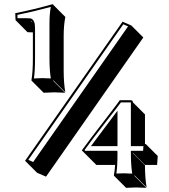

<svg xmlns="http://www.w3.org/2000/svg" viewBox="-20 -693 796 904"><path d="M557.1 -590.8 598.1 -573.2 654.8 -516.6 196.8 138.7 154.8 120.6 98.1 64ZM279.8 -362.3Q279.8 -301.8 287.6 -258.3L231 -314.9L230 -313L286.6 -256.3Q285.2 -256.3 235.4 -258.3Q235.4 -258.3 185.5 -256.3L128.9 -313L127.9 -314.9Q134.8 -352.1 134.8 -418.9V-540.5Q119.6 -540.5 109.4 -541.5L53.2 -598.1L51.8 -630.9Q141.6 -648.9 226.1 -672.9Q229.5 -672.4 230.5 -672.4Q231 -670.9 231 -669.9L287.6 -613.3Q287.6 -611.8 286.6 -607.4Q279.8 -570.8 279.8 -523.4ZM662.6 -15.1H666L722.7 41.5L719.7 83.5H662.6L606 26.9V28.8L662.6 85.4Q662.6 146 670.4 189.5L613.8 132.8L612.8 134.8L669.4 191.4Q668 191.4 620.6 189.5L573.7 191.4L517.1 134.8L516.1 132.8Q520.5 109.9 522 83.5H433.6L377 26.9L365.2 15.1Q381.8 -9.3 508.3 -173.3Q531.7 -203.6 543.9 -221.2H594.2Q601.1 -220.7 603.5 -218.3Q605.5 -214.8 606 -210.9L662.6 -154.3ZM132.3 -587.4Q130.4 -591.3 129.4 -593.3Q126.5 -595.2 124 -596.2ZM212.9 -418.9V-580.1Q212.9 -627.4 219.2 -660.6Q141.6 -639.2 62 -623L62.5 -607.4Q70.8 -606.9 88.9 -607.4Q117.2 -607.4 125.5 -606Q145.5 -598.6 145 -560.1V-418.9Q145 -356.9 139.6 -323.7Q161.6 -325.2 179.2 -325.2Q196.8 -325.2 219.2 -323.7Q212.9 -363.8 212.9 -418.9ZM533.2 28.8Q533.2 90.8 527.8 124Q547.9 123 564 123Q580.6 123 602.5 124.5Q596.2 84 596.2 28.8V17.1H653.8L655.3 -4.9H596.2V-210.9Q594.7 -210.9 594.2 -210.9H549.3Q532.2 -187.5 480.5 -121.6Q404.3 -23.9 377.9 13.7L381.3 17.1H532.7ZM533.2 -171.9V-4.9H408.2ZM560.5 -578.6 113.3 59.6 136.2 69.8 583 -568.8Z"/></svg>

Font: Linux Biolinum Shadow O
Style: Bold
Weight: 700
Designer: Philipp H. Poll
Foundry: Philipp H. Poll
Version: Version 0.9.2